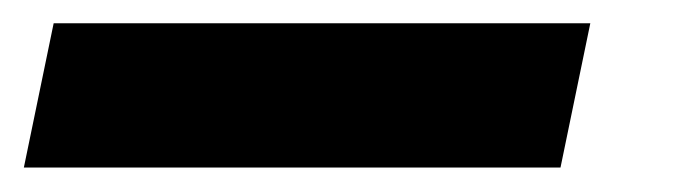

<svg xmlns="http://www.w3.org/2000/svg" viewBox="-117 22 566 161"><path d="M-97 162.5 -72 41.5H378L353 162.5Z"/></svg>

Font: Heraclito
Style: Bold Italic
Weight: 700
Italic angle: -12°
Designer: Kostas Bartsokas (font) & Cristiano Sobral (main changes)
Foundry: Kostas Bartsokas (font) & Cristiano Sobral (main changes)
Version: Version 1.00;July 8, 2020;FontCreator 13.0.0.2655 64-bit